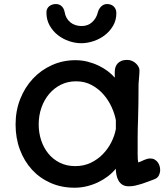

<svg xmlns="http://www.w3.org/2000/svg" viewBox="-20 -898 818 933"><path d="M55.7 0ZM55.7 -293Q55.7 -359.4 78.1 -416.5Q100.6 -473.6 139.9 -515.6Q179.2 -557.6 232.2 -581.5Q285.2 -605.5 346.7 -605.5Q377.9 -605.5 406.5 -598.1Q435.1 -590.8 459.7 -578.9Q484.4 -566.9 504.2 -551.8Q523.9 -536.6 538.1 -520.5Q537.6 -527.3 537.6 -535.2Q537.6 -543 537.6 -548.8Q537.6 -561 541 -571.5Q544.4 -582 551.8 -589.8Q559.1 -597.7 570.3 -602.3Q581.5 -606.9 597.7 -606.9Q611.3 -606.9 622.3 -601.8Q633.3 -596.7 641.1 -589.1Q648.9 -581.5 653.3 -573Q657.7 -564.5 657.7 -557.6Q657.7 -541 656 -524.2Q654.3 -507.3 653.3 -490.2Q653.3 -436.5 652.6 -395.3Q651.9 -354 650.9 -319.3Q649.9 -295.9 649.4 -270.8Q648.9 -245.6 648.9 -224.6Q648.9 -177.2 648.9 -149.4Q648.9 -121.6 651.4 -108.9Q655.8 -109.9 664.3 -113.3Q672.9 -116.7 680.2 -120.6Q687 -123 693.8 -125.5Q700.7 -127.9 710.9 -127.9Q722.7 -127.9 731.4 -122.8Q740.2 -117.7 746.3 -109.6Q752.4 -101.6 755.4 -91.6Q758.3 -81.5 758.3 -72.3Q758.3 -59.1 752 -45.7Q745.6 -32.2 728.5 -26.4Q713.9 -21 698.7 -15.1Q683.6 -9.3 668.2 -4.4Q652.8 0.5 637.5 3.9Q622.1 7.3 606 7.3Q586.9 7.3 574.7 -0.5Q562.5 -8.3 555.7 -20.8Q548.8 -33.2 545.9 -48.3Q543 -63.5 542.5 -78.1Q527.3 -59.1 505.9 -42.5Q484.4 -25.9 458.5 -13.2Q432.6 -0.5 403.1 6.8Q373.5 14.2 342.3 14.2Q278.8 14.2 226.1 -9Q173.3 -32.2 135.5 -73.5Q97.7 -114.7 76.7 -170.9Q55.7 -227.1 55.7 -293ZM168 -293Q168 -253.4 179.9 -216.8Q191.9 -180.2 214.6 -152.1Q237.3 -124 270.5 -107.4Q303.7 -90.8 345.7 -90.8Q387.2 -90.8 420.9 -106.9Q454.6 -123 479.7 -148.9Q504.9 -174.8 521 -206.8Q537.1 -238.8 543 -271V-314Q537.6 -343.8 522.7 -377Q507.8 -410.2 483.6 -438.2Q459.5 -466.3 425.8 -484.6Q392.1 -502.9 349.6 -502.9Q309.6 -502.9 276.4 -486.6Q243.2 -470.2 219 -441.7Q194.8 -413.1 181.4 -375Q168 -336.9 168 -293ZM375 -688Q345.7 -688 315.4 -698.2Q285.2 -708.5 260.7 -727.8Q236.3 -747.1 220.9 -774.7Q205.6 -802.2 205.6 -837.4Q205.6 -848.1 209.7 -856Q213.9 -863.8 220.5 -868.7Q227.1 -873.5 235.1 -876Q243.2 -878.4 251 -878.4Q268.6 -878.4 279.8 -867.7Q291 -856.9 294.4 -838.4Q299.3 -808.6 321.3 -790Q343.3 -771.5 377 -771.5Q407.2 -771.5 428 -790.5Q448.7 -809.6 455.6 -838.4Q460 -855.5 472.2 -866.9Q484.4 -878.4 500 -878.4Q508.3 -878.4 516.6 -876Q524.9 -873.5 531.2 -867.9Q537.6 -862.3 541.5 -854Q545.4 -845.7 545.4 -834Q545.4 -799.8 529.5 -772.7Q513.7 -745.6 489 -726.8Q464.4 -708 434.1 -698Q403.8 -688 375 -688Z"/></svg>

Font: Autour One
Style: Regular
Weight: 400
Version: Version 1.007; ttfautohint (v0.92) -l 24 -r 24 -G 200 -x 7 -